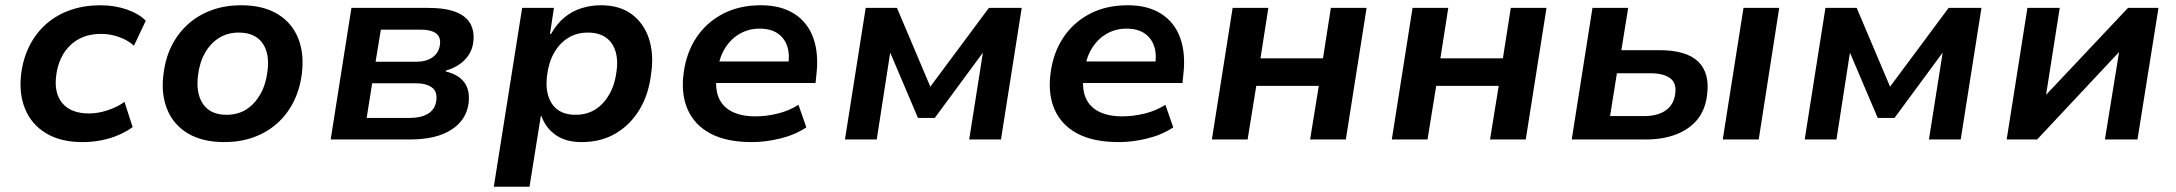

<svg xmlns="http://www.w3.org/2000/svg" viewBox="-20 -531 8285 731"><path d="M294 10Q211 10 155.5 -23.5Q100 -57 75.5 -116.5Q51 -176 61 -253Q69 -312 94 -360Q119 -408 158 -441.5Q197 -475 249 -493Q301 -511 363 -511Q416 -511 462.5 -495Q509 -479 535 -452L490 -357Q467 -378 433.5 -390Q400 -402 365 -402Q328 -402 299 -391Q270 -380 248 -359Q226 -338 212.5 -309.5Q199 -281 194 -244Q185 -176 218 -137.5Q251 -99 319 -99Q353 -99 389.5 -111Q426 -123 454 -143L485 -47Q463 -31 432.5 -17.5Q402 -4 366.5 3Q331 10 294 10Z M834 10Q751 10 695.5 -23Q640 -56 616 -116Q592 -176 603 -253Q611 -314 636 -361.5Q661 -409 700 -442.5Q739 -476 789 -493.5Q839 -511 898 -511Q981 -511 1036 -478Q1091 -445 1115 -386Q1139 -327 1129 -249Q1121 -188 1096 -140Q1071 -92 1032 -58.5Q993 -25 943 -7.5Q893 10 834 10ZM842 -94Q886 -94 918 -114.5Q950 -135 971 -172Q992 -209 998 -257Q1008 -326 979.5 -366.5Q951 -407 889 -407Q847 -407 814.5 -387Q782 -367 761 -330.5Q740 -294 734 -245Q725 -176 753 -135Q781 -94 842 -94Z M1239 0 1318 -501H1609Q1676 -501 1716 -485Q1756 -469 1771.5 -439.5Q1787 -410 1782 -371Q1779 -345 1765.5 -323.5Q1752 -302 1730 -286.5Q1708 -271 1677 -262V-259Q1726 -247 1748 -217Q1770 -187 1764 -137Q1755 -73 1697.5 -36.5Q1640 0 1541 0ZM1376 -82H1540Q1583 -82 1609.5 -98Q1636 -114 1641 -147Q1646 -182 1624.5 -198Q1603 -214 1561 -214H1397ZM1410 -296H1565Q1603 -296 1627 -313Q1651 -330 1655 -361Q1659 -390 1640 -404Q1621 -418 1584 -418H1430Z M1860 180 1968 -501H2089L2074 -402H2078Q2100 -441 2129.5 -465Q2159 -489 2194.5 -500Q2230 -511 2268 -511Q2339 -511 2385 -477Q2431 -443 2450.5 -384.5Q2470 -326 2459 -250Q2450 -173 2415.5 -115Q2381 -57 2325 -23.5Q2269 10 2194 10Q2135 10 2096.5 -16.5Q2058 -43 2042 -88L2039 -89L1996 180ZM2171 -94Q2215 -94 2247 -114.5Q2279 -135 2300 -172Q2321 -209 2327 -257Q2337 -326 2308.5 -366.5Q2280 -407 2218 -407Q2176 -407 2143.5 -387Q2111 -367 2090 -330.5Q2069 -294 2063 -245Q2054 -176 2082 -135Q2110 -94 2171 -94Z M2843 10Q2746 10 2685 -22.5Q2624 -55 2598 -114.5Q2572 -174 2583 -254Q2593 -330 2631 -387.5Q2669 -445 2731.5 -478Q2794 -511 2877 -511Q2953 -511 3004 -478.5Q3055 -446 3076.5 -386.5Q3098 -327 3088 -244L3085 -215H2684L2696 -297H2998L2980 -276Q2988 -322 2977.5 -354Q2967 -386 2940.5 -404Q2914 -422 2872 -422Q2831 -422 2797.5 -403Q2764 -384 2742.5 -351Q2721 -318 2714 -275L2710 -252Q2701 -199 2715 -162.5Q2729 -126 2765 -107Q2801 -88 2856 -88Q2897 -88 2940.5 -98.5Q2984 -109 3020 -132L3050 -46Q3006 -17 2950 -3.5Q2894 10 2843 10Z M3197 0 3276 -501H3395L3522 -201L3745 -501H3870L3791 0H3670L3722 -329H3721L3539 -82H3475L3370 -329H3369L3318 0Z M4240 10Q4143 10 4082 -22.5Q4021 -55 3995 -114.5Q3969 -174 3980 -254Q3990 -330 4028 -387.5Q4066 -445 4128.5 -478Q4191 -511 4274 -511Q4350 -511 4401 -478.5Q4452 -446 4473.5 -386.5Q4495 -327 4485 -244L4482 -215H4081L4093 -297H4395L4377 -276Q4385 -322 4374.5 -354Q4364 -386 4337.5 -404Q4311 -422 4269 -422Q4228 -422 4194.5 -403Q4161 -384 4139.5 -351Q4118 -318 4111 -275L4107 -252Q4098 -199 4112 -162.5Q4126 -126 4162 -107Q4198 -88 4253 -88Q4294 -88 4337.5 -98.5Q4381 -109 4417 -132L4447 -46Q4403 -17 4347 -3.5Q4291 10 4240 10Z M4594 0 4673 -501H4809L4779 -309H5017L5047 -501H5183L5104 0H4968L5001 -204H4763L4730 0Z M5279 0 5358 -501H5494L5464 -309H5702L5732 -501H5868L5789 0H5653L5686 -204H5448L5415 0Z M5964 0 6043 -501H6179L6153 -340H6298Q6401 -340 6446 -296Q6491 -252 6479 -167Q6472 -112 6442 -75.5Q6412 -39 6362 -19.5Q6312 0 6246 0ZM6110 -89H6239Q6290 -89 6321 -110Q6352 -131 6358 -173Q6364 -215 6338.5 -233.5Q6313 -252 6264 -252H6136ZM6539 0 6618 -501H6754L6676 0Z M6851 0 6930 -501H7049L7176 -201L7399 -501H7524L7445 0H7324L7376 -329H7375L7193 -82H7129L7024 -329H7023L6972 0Z M7620 0 7699 -501H7822L7770 -170L8082 -501H8198L8118 0H7994L8048 -333L7736 0Z"/></svg>

Font: Nunito Sans 7pt
Style: Bold Italic
Weight: 700
Italic angle: -9°
Version: Version 3.101;gftools[0.9.27]